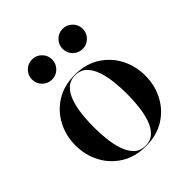

<svg xmlns="http://www.w3.org/2000/svg" viewBox="-188 -784 913 913"><g transform="rotate(-45 268.0 -327.5)"><path d="M314.5 -597.7Q314.5 -625.7 334.3 -645.5Q354.2 -665.3 382.2 -665.3Q410.2 -665.3 430 -645.5Q449.8 -625.7 449.8 -597.7Q449.8 -569.7 430 -549.8Q410.2 -530 382.2 -530Q354.2 -530 334.3 -549.8Q314.5 -569.7 314.5 -597.7ZM108.5 -597.7Q108.5 -625.7 128.3 -645.5Q148.2 -665.3 176.2 -665.3Q204.2 -665.3 224 -645.5Q243.8 -625.7 243.8 -597.7Q243.8 -569.7 224 -549.8Q204.2 -530 176.2 -530Q148.2 -530 128.3 -549.8Q108.5 -569.7 108.5 -597.7ZM33 -230Q33 -295 61.6 -349.6Q90.1 -404.1 142.8 -437.1Q195.5 -470 268 -470Q340.5 -470 393.2 -437.1Q445.9 -404.1 474.4 -349.6Q503 -295 503 -230Q503 -165 474.4 -110.4Q445.9 -55.9 393.2 -22.9Q340.5 10 268 10Q195.5 10 142.8 -22.9Q90.1 -55.9 61.6 -110.4Q33 -165 33 -230ZM156 -230Q156 -191 160.3 -149.5Q164.6 -108 176.4 -72.5Q188.1 -37 210.2 -15Q232.4 7 268 7Q303.6 7 325.8 -15Q347.9 -37 359.6 -72.5Q371.4 -108 375.7 -149.5Q380 -191 380 -230Q380 -269 375.7 -310.5Q371.4 -352 359.6 -387.5Q347.9 -423 325.8 -445Q303.6 -467 268 -467Q232.4 -467 210.2 -445Q188.1 -423 176.4 -387.5Q164.6 -352 160.3 -310.5Q156 -269 156 -230Z"/></g></svg>

Font: Bodoni* 72 Medium
Style: Regular
Weight: 500
Version: Version 1.002; ttfautohint (v0.97) -l 8 -r 50 -G 200 -x 14 -